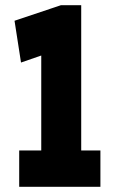

<svg xmlns="http://www.w3.org/2000/svg" viewBox="-20 -720 436 740"><path d="M54 0V-140H139V-506L61 -479L36 -640L215 -700H293V-140H367V0Z"/></svg>

Font: Georama ExtraCondensed ExtraBold
Style: Regular
Weight: 800
Width: 2
Designer: Jean-Baptiste Levee
Foundry: Production Type
Version: Version 1.000